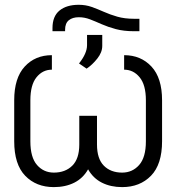

<svg xmlns="http://www.w3.org/2000/svg" viewBox="-20 -759 723 789"><path d="M490.1 -472.7V-532.3Q558.9 -532.3 602.5 -485.4Q646 -438.6 646 -346.9V-178.6Q646 -83.5 600.5 -36.8Q555 9.9 481.9 9.9Q435 9.9 398.8 -8.3Q362.6 -26.6 342 -63.2Q321.4 -26.6 285.2 -8.3Q248.9 9.9 201.3 9.9Q128.6 9.9 83.5 -36.8Q38.4 -83.5 38.4 -178.6V-346.9Q38.4 -438.6 81.5 -485.4Q124.6 -532.3 193.2 -532.3V-472.7Q155.2 -472.7 130 -441.4Q104.8 -410.2 104.8 -346.9V-178.6Q104.8 -112.2 132.1 -81Q159.4 -49.7 201.3 -49.7Q248.2 -49.7 277 -78.1Q305.8 -106.5 305.8 -165.1V-283H378.6V-165.1Q378.6 -106.5 406.8 -78.1Q435 -49.7 481.9 -49.7Q524.1 -49.7 551.8 -81Q579.5 -112.2 579.5 -178.6V-346.9Q579.5 -410.2 553.8 -441.4Q528.1 -472.7 490.1 -472.7ZM531.6 -681.8H552.9V-630.7H530.9Q488.3 -630.7 456 -639.4Q423.7 -648.1 398.1 -659.4Q372.5 -670.8 350 -679.5Q327.4 -688.2 304 -688.2Q278.1 -688.2 262.8 -675.8Q247.5 -663.4 247.5 -636.7V-630.7H195.7V-643.8Q195.7 -692.1 224.6 -715.7Q253.6 -739.3 303.3 -739.3Q332 -739.3 356.5 -730.6Q381 -721.9 406.4 -710.6Q431.8 -699.2 462 -690.5Q492.2 -681.8 531.6 -681.8ZM335.9 -476.9 304.7 -498.2Q337.7 -539.8 337.7 -573.2V-615.4H400.2V-570.3Q400.2 -544 379.8 -518.3Q359.4 -492.5 335.9 -476.9Z"/></svg>

Font: Inter Zeller Light
Style: Regular
Weight: 300
Designer: Rasmus Andersson; Joe Bland
Foundry: zeller
Version: Version 3.015;git-dec3a8cb1